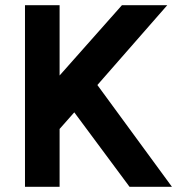

<svg xmlns="http://www.w3.org/2000/svg" viewBox="-20 -720 694 740"><path d="M76.3 0H209.7V-223L266.3 -287L479.3 0H642.7L355.3 -392.3L624.7 -700H450L209.7 -429V-700H76.3Z"/></svg>

Font: Unageo Variable
Style: Regular
Weight: 300
Designer: Richard Sepsi
Foundry: Richard Sepsi
Version: Version 2.200